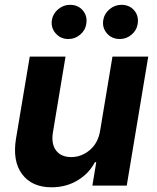

<svg xmlns="http://www.w3.org/2000/svg" viewBox="-20 -785 662 812"><path d="M403.4 -232.2 455.6 -545.5H606.9L516 0H370.7L387.1 -99.1H381.4Q355.8 -50.4 307.4 -21.7Q258.9 7.1 198.2 7.1Q115.1 7.1 73.7 -48.1Q32.3 -103.3 47.6 -198.2L105.8 -545.5H257.1L203.8 -225.1Q196 -176.8 217 -148.8Q237.9 -120.7 281.2 -120.7Q324.6 -120.7 359.7 -150.4Q394.9 -180 403.4 -232.2ZM486.9 -620Q452.8 -620 432 -644.2Q411.2 -668.3 416.9 -701.3Q421.5 -728 443.7 -746.3Q465.9 -764.6 493.6 -764.6Q527.7 -764.6 547.8 -740.8Q567.8 -717 562.1 -683.2Q558.2 -657 536.4 -638.5Q514.6 -620 486.9 -620ZM269.5 -620Q235.8 -620 215 -644.4Q194.2 -668.7 199.6 -701.3Q204.2 -728 226.4 -746.3Q248.6 -764.6 276.3 -764.6Q310.4 -764.6 330.4 -740.8Q350.5 -717 344.8 -683.2Q340.9 -657 319.1 -638.5Q297.2 -620 269.5 -620Z"/></svg>

Font: Karasuma Gothic
Style: Bold Italic
Weight: 700
Italic angle: 9.39998°
Designer: Rasmus Andersson / Ryoko Nishizuka
Foundry: Genbu
Version: Version 1.00